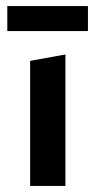

<svg xmlns="http://www.w3.org/2000/svg" viewBox="-20 -611 314 631"><path d="M4 -591H269V-509H4ZM79 -411 195 -432V0H79Z"/></svg>

Font: Ysabeau Infant
Style: Bold
Weight: 700
Designer: Christian Thalmann (Catharsis Fonts)
Version: Version 0.003